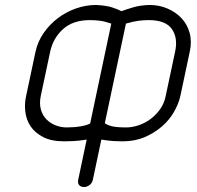

<svg xmlns="http://www.w3.org/2000/svg" viewBox="-20 -571 793 773"><path d="M582 -551Q621 -551 654.5 -536.5Q688 -522 711 -497.5Q734 -473 743.5 -438.5Q753 -404 744 -363L706 -184Q699 -153 680.5 -120.5Q662 -88 632 -62Q602 -36 562.5 -19Q523 -2 474 -2Q458 -2 438.5 -3Q419 -4 388 -9L354 152Q351 166 340.5 174Q330 182 319 182Q305 182 298.5 174Q292 166 295 152L329 -9Q297 -4 275.5 -3Q254 -2 238 -2Q187 -2 154 -19Q121 -36 103.5 -62Q86 -88 82 -120.5Q78 -153 85 -184L123 -363Q132 -404 156 -438.5Q180 -473 213 -498Q246 -523 286 -537Q326 -551 366 -551Q408 -549 432 -541Q456 -533 469 -526Q485 -532 514.5 -541Q544 -550 582 -551ZM144 -184Q138 -154 144.5 -130.5Q151 -107 166.5 -91Q182 -75 203.5 -66.5Q225 -58 248 -58Q280 -58 305.5 -62.5Q331 -67 343 -74L428 -476Q402 -485 382 -487.5Q362 -490 342 -490Q274 -490 234 -454Q194 -418 182 -363ZM685 -363Q697 -418 672 -454Q647 -490 579 -490Q559 -490 538.5 -487.5Q518 -485 487 -476L402 -75Q413 -67 431.5 -62.5Q450 -58 489 -58Q512 -58 537.5 -66.5Q563 -75 585 -91Q607 -107 624 -130.5Q641 -154 647 -184Z"/></svg>

Font: VDS
Style: Thin Italic
Weight: 100
Width: 0
Designer: artmaker
Foundry: artmaker
Version: Version 1.000 2012 initial release